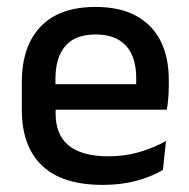

<svg xmlns="http://www.w3.org/2000/svg" viewBox="-20 -522 546 554"><path d="M276.5 11.5Q159.5 11.5 101.2 -44.2Q43 -100 43 -205V-285Q43 -388.5 97.2 -445.2Q151.5 -502 255.5 -502Q326 -502 373 -476.2Q420 -450.5 443.5 -403.5Q467 -356.5 467 -292V-273.5Q467 -256.5 465.5 -239Q464 -221.5 461.5 -205.5H371.5Q372.5 -231.5 372.8 -254.5Q373 -277.5 373 -296.5Q373 -337 360 -365Q347 -393 321 -407.8Q295 -422.5 255.5 -422.5Q197 -422.5 168.5 -389.2Q140 -356 140 -294.5V-248.5L140.5 -237V-193.5Q140.5 -166 148.8 -143.5Q157 -121 175.2 -104.8Q193.5 -88.5 222.5 -79.8Q251.5 -71 293 -71Q340 -71 381.2 -83Q422.5 -95 459 -115L450 -31.5Q417 -12 373.2 -0.2Q329.5 11.5 276.5 11.5ZM441.5 -205.5H95V-279H441.5Z"/></svg>

Font: Anek Kannada Medium
Style: Regular
Weight: 500
Designer: Vaishnavi Murthy, Maithili Shingre (Kannada) & Yesha Goshar (Latin)
Foundry: Ek Type
Version: Version 1.003